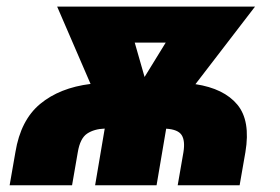

<svg xmlns="http://www.w3.org/2000/svg" viewBox="-20 -548 828 568"><path d="M193.2 0H8.5L25.6 -98Q41.2 -192.8 98.9 -240.6Q156.6 -288.4 247.9 -299.7L149.1 -528.4H734.4L558.2 -299Q642.4 -286.2 682 -238.6Q721.6 -191.1 706 -98L688.9 0H505.7L522.7 -98Q528.1 -131.7 517.4 -148.4Q506.7 -165.1 471.6 -167.3L443.2 0H261.4L289.8 -167.6Q258.5 -166.5 237.7 -152.7Q217 -138.8 210.2 -98ZM407.7 -320.3 470.2 -421.9H378.6Z"/></svg>

Font: Inter UI Black
Style: Italic
Weight: 900
Italic angle: -9.39999°
Designer: Rasmus Andersson
Foundry: rsms
Version: 3.2;8d6f07862